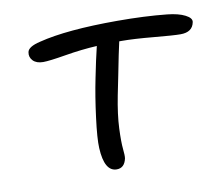

<svg xmlns="http://www.w3.org/2000/svg" viewBox="-56 -566 653 561"><g transform="rotate(-10 270.5 -285.5)"><path d="M248 -71.8Q211.4 -71.8 208 -142.1Q206.5 -169.9 214.4 -231.4Q222.2 -293 232.9 -345.2Q243.7 -399.4 252.9 -437Q207.5 -434.6 158.2 -426.3Q108.9 -418 90.8 -418Q70.8 -418 60.5 -428.7Q50.3 -439.5 53.2 -454.1Q56.2 -469.7 91.8 -478Q174.3 -499 324.2 -499Q405.8 -499 471.2 -492.2Q504.4 -488.8 523.9 -478.8Q543.5 -468.8 541 -457Q535.6 -428.2 500 -428.2Q479.5 -428.2 421.1 -433.6Q362.8 -439 327.1 -439H319.8Q315.9 -422.9 311.3 -399.7Q306.6 -376.5 299.8 -342Q293 -307.6 288.1 -284.2Q277.3 -229 275.6 -188.7Q273.9 -148.4 276.1 -127.7Q278.3 -106.9 276.9 -99.1Q271 -71.8 248 -71.8Z"/></g></svg>

Font: Shantell Sans Irregular Bouncy
Style: Italic
Weight: 300
Italic angle: -11.31°
Designer: Stephen Nixon, Anya Danilova, Shantell Martin
Foundry: Arrow Type
Version: Version 1.006;[9816181b4]